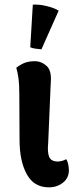

<svg xmlns="http://www.w3.org/2000/svg" viewBox="-20 -790 341 825"><path d="M190 15Q126 15 95 -41.5Q64 -98 64 -189L63 -385Q63 -428 59.5 -453Q56 -478 50 -499Q73 -516 90.5 -521.5Q108 -527 129 -527Q158 -527 180.5 -506.5Q203 -486 198 -433L187 -175Q183 -135 191.5 -115.5Q200 -96 228 -96Q236 -96 246 -98.5Q256 -101 264 -106Q270 -99 273 -84.5Q276 -70 276 -59Q276 -25 250.5 -5Q225 15 190 15ZM158 -578Q146 -579 132 -581Q118 -583 110 -587L121 -770Q148 -772 182 -763.5Q216 -755 232 -744Z"/></svg>

Font: Arima Thin
Style: Bold
Weight: 700
Version: Version 1.100